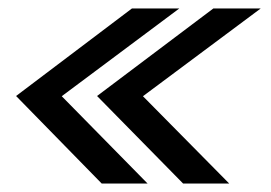

<svg xmlns="http://www.w3.org/2000/svg" viewBox="-20 -474 640 454"><path d="M220.5 -40H329L126 -246.5L404 -454H292L18 -247ZM413 -40H522L318 -246.5L596.5 -454H484.5L209.5 -247Z"/></svg>

Font: Anybody SemiExpanded
Style: Italic
Weight: 400
Width: 6
Italic angle: -10°
Version: Version 1.113;gftools[0.9.25]